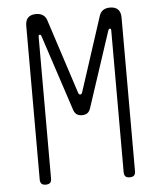

<svg xmlns="http://www.w3.org/2000/svg" viewBox="-53 -786 706 843"><g transform="rotate(-5 300.0 -365.0)"><path d="M510 -15Q510 -2 504 4Q498 10 485 10Q472 10 466 4Q460 -2 460 -15V-640Q460 -648 455 -648Q450 -648 447 -640L337 -306Q332 -292 323 -286Q314 -280 300 -280Q286 -280 277 -286Q268 -292 263 -306L153 -640Q150 -649 145 -648Q140 -647 140 -640V-15Q140 -2 134 4Q128 10 115 10Q102 10 96 4Q90 -2 90 -15V-692Q90 -716 102 -728Q114 -740 137 -740Q156 -740 168 -731.5Q180 -723 185 -706L291 -380Q294 -371 300 -371Q306 -371 309 -380L415 -706Q420 -723 432 -731.5Q444 -740 463 -740Q486 -740 498 -728Q510 -716 510 -692Z"/></g></svg>

Font: Maple Mono Thin
Style: Regular
Weight: 250
Monospace: yes
Designer: subframe7536
Version: Version 7.000